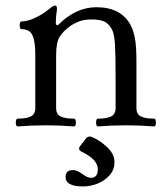

<svg xmlns="http://www.w3.org/2000/svg" viewBox="-20 -451 600 691"><path d="M44 4Q39 4 37.5 -3Q36 -10 37.5 -17Q39 -24 44 -24Q75 -24 91 -32Q107 -40 107 -62V-252Q107 -292 101 -312.5Q95 -333 84 -339.5Q73 -346 58 -346Q53 -346 51.5 -353Q50 -360 51.5 -367Q53 -374 58 -374Q80 -374 108 -387.5Q136 -401 156 -418Q165 -426 171 -428.5Q177 -431 180 -431Q185 -431 185 -417Q183 -405 182 -394Q181 -383 181 -363L188 -360Q252 -425 327 -425Q415 -425 450 -361Q461 -340 466 -311Q471 -282 471 -233V-62Q471 -40 487 -32Q503 -24 535 -24Q539 -24 540.5 -17Q542 -10 540.5 -3Q539 4 535 4Q510 2 484 1Q458 0 434 0Q408 0 382.5 1Q357 2 332 4Q328 4 326.5 -3Q325 -10 326.5 -17Q328 -24 332 -24Q364 -24 380 -32Q396 -40 396 -62V-173Q396 -247 394 -288Q392 -329 382 -347Q370 -368 353 -374.5Q336 -381 310 -381Q282 -381 263.5 -373.5Q245 -366 231 -356Q208 -339 195 -319Q182 -299 182 -253V-62Q182 -40 198 -32Q214 -24 246 -24Q251 -24 252.5 -17Q254 -10 252.5 -3Q251 4 246 4Q221 2 195.5 1Q170 0 145 0Q120 0 94.5 1Q69 2 44 4ZM279 220Q216 220 216 186Q216 161 243 161Q256 161 275 174Q294 189 307 189Q332 189 332 158Q332 123 274 95Q259 88 268 75L289 48Q296 38 308 41Q337 52 364.5 77.5Q392 103 392 133Q392 159 375.5 178.5Q359 198 333 209Q307 220 279 220Z"/></svg>

Font: Junicode SmExp
Style: Regular
Weight: 400
Width: 6
Designer: Peter S. Baker
Version: Version 2.205; ttfautohint (v1.8.4)